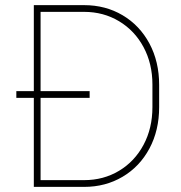

<svg xmlns="http://www.w3.org/2000/svg" viewBox="-20 -731 709 751"><path d="M43.9 -374.5H112.3V-710.9H309.1Q392.6 -710.9 459.5 -671.4Q526.4 -631.8 564.5 -560.8Q602.5 -489.7 602.5 -398.9V-312Q602.5 -221.2 564.5 -150.1Q526.4 -79.1 459.5 -39.6Q392.6 0 309.1 0H112.3V-348.1H43.9ZM330.6 -348.1H138.7V-26.4H309.1Q384.8 -26.4 445.8 -63Q506.8 -99.6 541.5 -164.6Q576.2 -229.5 576.2 -312V-400.4Q576.2 -481.9 541.5 -546.6Q506.8 -611.3 445.8 -647.9Q384.8 -684.6 309.1 -684.6H138.7V-374.5H330.6Z"/></svg>

Font: Mardoto Thin
Style: Regular
Weight: 250
Designer: Christian Robertson, Vahan Hovhannisyan
Foundry: Google
Version: Version 1.000